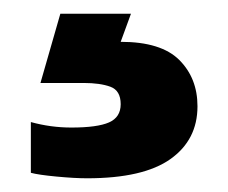

<svg xmlns="http://www.w3.org/2000/svg" viewBox="-20 -20 333 280"><path d="M107 240Q89 240 62.5 237.5Q36 235 25 232V158Q54 166 84 166Q122 166 139 158.5Q156 151 156 132Q156 112 141 106.5Q126 101 102 101H39L68 0H171L156 41Q215 41 241.5 67.5Q268 94 268 135Q268 184 228.5 212Q189 240 107 240Z"/></svg>

Font: Kanit
Style: Bold
Weight: 700
Designer: Katatrad Team
Foundry: CadsonDemak
Version: Version 2.000; ttfautohint (v1.8.3)